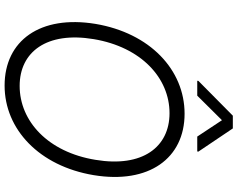

<svg xmlns="http://www.w3.org/2000/svg" viewBox="-115 -863 987 797"><g transform="rotate(90 378.5 -464.5)"><path d="M377.1 -789.8 479 -892.4 546.9 -789.8H608.7L609.4 -794.4L513.1 -937.5H460.2L315.7 -794.4L315.3 -789.8ZM707 -359.7C745 -589.5 636.7 -737.2 452.1 -737.2C269.5 -737.2 117.2 -593 79.2 -367.5C41.5 -138.1 148.4 9.9 335.2 9.9C517 9.9 669.4 -134.2 707 -359.7ZM643.5 -367.5C611.5 -170.1 483 -52.6 336.6 -52.6C195 -52.6 110.1 -165.5 142.4 -359.7C175.4 -557.5 304 -674.7 449.9 -674.7C590.6 -674.7 676.1 -562.1 643.5 -367.5Z"/></g></svg>

Font: TID UI Light
Style: Italic
Weight: 300
Italic angle: -9.39999°
Designer: The TID Project Authors
Foundry: Bakken & Bæck
Version: Version 1.001;hotconv 1.0.109;makeotfexe 2.5.65596